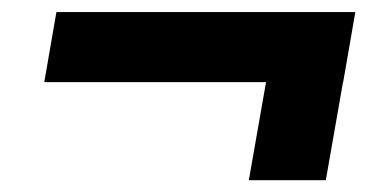

<svg xmlns="http://www.w3.org/2000/svg" viewBox="-20 -475 626 324"><path d="M54.7 -336.4 75.2 -454.6H579.6L559.1 -336.4ZM399.9 -170.9 439.9 -398.9H569.8L529.8 -170.9Z"/></svg>

Font: Cascadia Code PL
Style: Italic
Weight: 400
Italic angle: -10°
Monospace: yes
Designer: Aaron Bell
Foundry: Saja Typeworks
Version: Version 2404.023